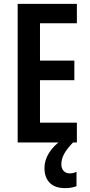

<svg xmlns="http://www.w3.org/2000/svg" viewBox="-20 -827 463 989"><path d="M376 -93H71V-807H376V-707H186V-515H363V-414H186V-195H376ZM296 19Q296 40 307.5 53Q319 66 339 66Q352 66 360 63.5Q368 61 374 58V132Q364 136 349.5 139Q335 142 316 142Q262 142 235.5 114Q209 86 209 38Q209 -2 233 -40Q257 -78 296 -104L356 -93Q324 -60 310 -33.5Q296 -7 296 19Z"/></svg>

Font: Noto Sans Kannada UI ExtraCondensed SemiBold
Style: Regular
Weight: 600
Width: 2
Designer: Jelle Bosma - Monotype Design Team
Foundry: Monotype Imaging Inc.
Version: Version 2.005; ttfautohint (v1.8.4.7-5d5b)